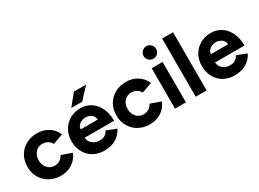

<svg xmlns="http://www.w3.org/2000/svg" viewBox="-32 -1390 2778 2058"><g transform="rotate(-30 1357.0 -361.0)"><path d="M29 -250Q29 -326 63 -385.5Q97 -445 158 -478.5Q219 -512 296 -512Q373 -512 434.5 -474Q496 -436 524 -367L397 -322Q383 -351 354 -368Q325 -385 290 -385Q236 -385 202 -347.5Q168 -310 168 -250Q168 -191 202.5 -153Q237 -115 292 -115Q327 -115 356 -133.5Q385 -152 399 -183L527 -138Q498 -67 437 -27.5Q376 12 298 12Q220 12 159 -21.5Q98 -55 63.5 -114.5Q29 -174 29 -250Z M575 -250Q575 -326 608.5 -385.5Q642 -445 701.5 -478.5Q761 -512 836 -512Q904 -512 959.5 -476.5Q1015 -441 1048 -373.5Q1081 -306 1081 -214H716Q720 -166 756.5 -136.5Q793 -107 843 -107Q917 -107 949 -170L1069 -123Q1037 -58 976.5 -23Q916 12 830 12Q756 12 698 -21.5Q640 -55 607.5 -114.5Q575 -174 575 -250ZM936 -313Q932 -356 900.5 -377.5Q869 -399 832 -399Q795 -399 761.5 -377Q728 -355 723 -313ZM864 -700H1015L886 -562H751Z M1130 -250Q1130 -326 1164 -385.5Q1198 -445 1259 -478.5Q1320 -512 1397 -512Q1474 -512 1535.5 -474Q1597 -436 1625 -367L1498 -322Q1484 -351 1455 -368Q1426 -385 1391 -385Q1337 -385 1303 -347.5Q1269 -310 1269 -250Q1269 -191 1303.5 -153Q1338 -115 1393 -115Q1428 -115 1457 -133.5Q1486 -152 1500 -183L1628 -138Q1599 -67 1538 -27.5Q1477 12 1399 12Q1321 12 1260 -21.5Q1199 -55 1164.5 -114.5Q1130 -174 1130 -250Z M1711 -500H1846V0H1711ZM1701 -656Q1701 -688 1724.5 -711Q1748 -734 1779 -734Q1810 -734 1833 -711Q1856 -688 1856 -656Q1856 -625 1833.5 -602Q1811 -579 1779 -579Q1747 -579 1724 -602Q1701 -625 1701 -656Z M1967 -720H2102V0H1967Z M2188 -250Q2188 -326 2221.5 -385.5Q2255 -445 2314.5 -478.5Q2374 -512 2449 -512Q2517 -512 2572.5 -476.5Q2628 -441 2661 -373.5Q2694 -306 2694 -214H2329Q2333 -166 2369.5 -136.5Q2406 -107 2456 -107Q2530 -107 2562 -170L2682 -123Q2650 -58 2589.5 -23Q2529 12 2443 12Q2369 12 2311 -21.5Q2253 -55 2220.5 -114.5Q2188 -174 2188 -250ZM2549 -313Q2545 -356 2513.5 -377.5Q2482 -399 2445 -399Q2408 -399 2374.5 -377Q2341 -355 2336 -313Z"/></g></svg>

Font: Oak Sans
Style: Bold
Weight: 700
Designer: Erik Kennedy, Walven
Foundry: Erik Kennedy, Walven
Version: Version 1.000